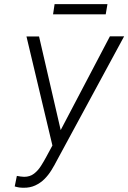

<svg xmlns="http://www.w3.org/2000/svg" viewBox="-20 -885 613 917"><path d="M259.8 -244.6 504.9 -711.4H572.8L253.4 -121.6Q240.7 -96.7 225.8 -72.5Q210.9 -48.3 191.9 -29.5Q172.9 -10.7 148.2 0.7Q123.5 12.2 92.3 11.7Q81.5 11.7 71.3 10.3Q61 8.8 50.3 5.4L60.5 -44.9Q68.8 -43.5 77.9 -42Q86.9 -40.5 95.2 -40.5Q123 -40.5 142.3 -55.4Q161.6 -70.3 175.5 -92.3Q189.5 -114.3 200.7 -135.3ZM166.5 -710.9 275.4 -239.7 280.3 -187 233.4 -177.2 106.4 -710.9ZM493.2 -865.2 484.9 -816.4H233.4L240.7 -865.2Z"/></svg>

Font: Roboto Condensed Light
Style: Italic
Weight: 300
Italic angle: -12°
Designer: Christian Robertson
Foundry: Google
Version: Version 3.0; 2020